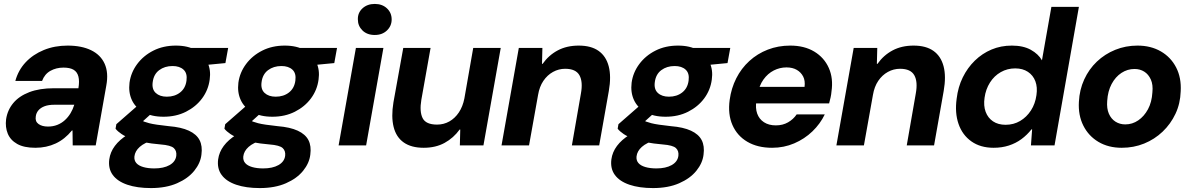

<svg xmlns="http://www.w3.org/2000/svg" viewBox="-20 -740 6058 977"><path d="M160 12Q102 12 67.5 -7.5Q33 -27 19.5 -60Q6 -93 11 -133Q18 -180 47.5 -215.5Q77 -251 129 -271Q181 -291 255 -291H379Q385 -327 379 -350.5Q373 -374 354.5 -385Q336 -396 303 -396Q266 -396 236.5 -379.5Q207 -363 194 -328H58Q73 -383 110.5 -423Q148 -463 203 -485.5Q258 -508 324 -508Q395 -508 443.5 -484.5Q492 -461 512.5 -415.5Q533 -370 521 -305L467 0H350L349 -76H346Q328 -54 307.5 -37.5Q287 -21 263.5 -10Q240 1 214 6.5Q188 12 160 12ZM224 -96Q250 -96 271.5 -104.5Q293 -113 310 -128.5Q327 -144 339 -164Q351 -184 358 -207H257Q227 -207 207 -199.5Q187 -192 175.5 -178.5Q164 -165 162 -147Q158 -122 176 -109Q194 -96 224 -96Z M748 217Q678 217 628 200Q578 183 554 150.5Q530 118 536 71Q541 34 564.5 2.5Q588 -29 629 -54.5Q670 -80 725 -98L762 -28Q715 -14 691 7.5Q667 29 664 56Q662 76 673.5 89.5Q685 103 709 110Q733 117 765 117Q813 117 843 100Q873 83 877 53Q880 28 864.5 13.5Q849 -1 797 -5Q749 -9 711.5 -16.5Q674 -24 646 -34.5Q618 -45 598.5 -58Q579 -71 568 -85L572 -108L699 -219L780 -189L643 -65L694 -130Q703 -125 713.5 -121Q724 -117 739.5 -113Q755 -109 779 -105.5Q803 -102 839 -98Q902 -93 941 -75Q980 -57 995.5 -27Q1011 3 1005 47Q1000 90 968.5 129Q937 168 881 192.5Q825 217 748 217ZM812 -146Q751 -146 710 -169Q669 -192 651 -231Q633 -270 639 -319Q646 -371 678 -414Q710 -457 760.5 -482.5Q811 -508 875 -508Q936 -508 977 -484.5Q1018 -461 1036 -422Q1054 -383 1047 -335Q1040 -282 1008.5 -239.5Q977 -197 926.5 -171.5Q876 -146 812 -146ZM829 -248Q869 -248 896.5 -269.5Q924 -291 929 -330Q934 -367 914 -385.5Q894 -404 858 -404Q818 -404 790 -383Q762 -362 757 -322Q752 -286 772.5 -267Q793 -248 829 -248ZM939 -401 933 -496H1141L1127 -419Z M1302 217Q1232 217 1182 200Q1132 183 1108 150.5Q1084 118 1090 71Q1095 34 1118.5 2.5Q1142 -29 1183 -54.5Q1224 -80 1279 -98L1316 -28Q1269 -14 1245 7.5Q1221 29 1218 56Q1216 76 1227.5 89.5Q1239 103 1263 110Q1287 117 1319 117Q1367 117 1397 100Q1427 83 1431 53Q1434 28 1418.5 13.5Q1403 -1 1351 -5Q1303 -9 1265.5 -16.5Q1228 -24 1200 -34.5Q1172 -45 1152.5 -58Q1133 -71 1122 -85L1126 -108L1253 -219L1334 -189L1197 -65L1248 -130Q1257 -125 1267.5 -121Q1278 -117 1293.5 -113Q1309 -109 1333 -105.5Q1357 -102 1393 -98Q1456 -93 1495 -75Q1534 -57 1549.5 -27Q1565 3 1559 47Q1554 90 1522.5 129Q1491 168 1435 192.5Q1379 217 1302 217ZM1366 -146Q1305 -146 1264 -169Q1223 -192 1205 -231Q1187 -270 1193 -319Q1200 -371 1232 -414Q1264 -457 1314.5 -482.5Q1365 -508 1429 -508Q1490 -508 1531 -484.5Q1572 -461 1590 -422Q1608 -383 1601 -335Q1594 -282 1562.5 -239.5Q1531 -197 1480.5 -171.5Q1430 -146 1366 -146ZM1383 -248Q1423 -248 1450.5 -269.5Q1478 -291 1483 -330Q1488 -367 1468 -385.5Q1448 -404 1412 -404Q1372 -404 1344 -383Q1316 -362 1311 -322Q1306 -286 1326.5 -267Q1347 -248 1383 -248ZM1493 -401 1487 -496H1695L1681 -419Z M1703 0 1791 -496H1931L1843 0ZM1887 -562Q1848 -562 1824.5 -585Q1801 -608 1801 -641Q1800 -675 1824.5 -697.5Q1849 -720 1887 -720Q1925 -720 1949 -697.5Q1973 -675 1973 -641Q1973 -608 1949 -585Q1925 -562 1887 -562Z M2136 12Q2073 12 2034.5 -15Q1996 -42 1983 -94Q1970 -146 1982 -219L2032 -496H2171L2124 -232Q2114 -172 2130.5 -139Q2147 -106 2204 -106Q2238 -106 2266.5 -122Q2295 -138 2315 -168Q2335 -198 2343 -239L2388 -496H2528L2440 0H2320L2322 -81H2319Q2288 -38 2242.5 -13Q2197 12 2136 12Z M2532 0 2620 -496H2740L2738 -415H2741Q2772 -459 2818 -483.5Q2864 -508 2925 -508Q2988 -508 3026 -481Q3064 -454 3077.5 -402.5Q3091 -351 3078 -277L3029 0H2890L2936 -264Q2947 -324 2928.5 -357Q2910 -390 2856 -390Q2823 -390 2794 -374Q2765 -358 2745 -328.5Q2725 -299 2718 -257L2672 0Z M3303 217Q3233 217 3183 200Q3133 183 3109 150.5Q3085 118 3091 71Q3096 34 3119.5 2.5Q3143 -29 3184 -54.5Q3225 -80 3280 -98L3317 -28Q3270 -14 3246 7.5Q3222 29 3219 56Q3217 76 3228.5 89.5Q3240 103 3264 110Q3288 117 3320 117Q3368 117 3398 100Q3428 83 3432 53Q3435 28 3419.5 13.5Q3404 -1 3352 -5Q3304 -9 3266.5 -16.5Q3229 -24 3201 -34.5Q3173 -45 3153.5 -58Q3134 -71 3123 -85L3127 -108L3254 -219L3335 -189L3198 -65L3249 -130Q3258 -125 3268.5 -121Q3279 -117 3294.5 -113Q3310 -109 3334 -105.5Q3358 -102 3394 -98Q3457 -93 3496 -75Q3535 -57 3550.5 -27Q3566 3 3560 47Q3555 90 3523.5 129Q3492 168 3436 192.5Q3380 217 3303 217ZM3367 -146Q3306 -146 3265 -169Q3224 -192 3206 -231Q3188 -270 3194 -319Q3201 -371 3233 -414Q3265 -457 3315.5 -482.5Q3366 -508 3430 -508Q3491 -508 3532 -484.5Q3573 -461 3591 -422Q3609 -383 3602 -335Q3595 -282 3563.5 -239.5Q3532 -197 3481.5 -171.5Q3431 -146 3367 -146ZM3384 -248Q3424 -248 3451.5 -269.5Q3479 -291 3484 -330Q3489 -367 3469 -385.5Q3449 -404 3413 -404Q3373 -404 3345 -383Q3317 -362 3312 -322Q3307 -286 3327.5 -267Q3348 -248 3384 -248ZM3494 -401 3488 -496H3696L3682 -419Z M3909 12Q3835 12 3783 -18.5Q3731 -49 3707 -104Q3683 -159 3693 -232Q3701 -291 3726.5 -341.5Q3752 -392 3793 -429.5Q3834 -467 3887 -487.5Q3940 -508 4001 -508Q4073 -508 4123.5 -477.5Q4174 -447 4197.5 -394Q4221 -341 4211 -274Q4210 -260 4206.5 -244Q4203 -228 4199 -214H3788L3803 -298H4074Q4078 -329 4067 -350.5Q4056 -372 4034.5 -384.5Q4013 -397 3982 -397Q3948 -397 3917.5 -381.5Q3887 -366 3865 -335.5Q3843 -305 3834 -257L3829 -228Q3823 -190 3833 -162Q3843 -134 3867.5 -118Q3892 -102 3928 -102Q3963 -102 3990 -117.5Q4017 -133 4034 -158H4177Q4154 -110 4114 -71.5Q4074 -33 4021.5 -10.5Q3969 12 3909 12Z M4236 0 4324 -496H4444L4442 -415H4445Q4476 -459 4522 -483.5Q4568 -508 4629 -508Q4692 -508 4730 -481Q4768 -454 4781.5 -402.5Q4795 -351 4782 -277L4733 0H4594L4640 -264Q4651 -324 4632.5 -357Q4614 -390 4560 -390Q4527 -390 4498 -374Q4469 -358 4449 -328.5Q4429 -299 4422 -257L4376 0Z M5036 12Q4969 12 4923 -20.5Q4877 -53 4857.5 -109.5Q4838 -166 4848 -238Q4855 -297 4879 -346Q4903 -395 4940.5 -431.5Q4978 -468 5025.5 -488Q5073 -508 5129 -508Q5187 -508 5225.5 -486.5Q5264 -465 5282 -433L5330 -705H5470L5346 0H5226L5232 -82H5229Q5206 -53 5177.5 -32Q5149 -11 5113.5 0.5Q5078 12 5036 12ZM5097 -105Q5138 -105 5171 -124.5Q5204 -144 5226 -178Q5248 -212 5254 -256Q5260 -296 5248.5 -326.5Q5237 -357 5210.5 -374.5Q5184 -392 5146 -392Q5106 -392 5072.5 -373Q5039 -354 5017.5 -320Q4996 -286 4990 -243Q4984 -202 4995.5 -171Q5007 -140 5033 -122.5Q5059 -105 5097 -105Z M5688 12Q5620 12 5569.5 -18Q5519 -48 5492.5 -101Q5466 -154 5470 -222Q5473 -283 5497 -335.5Q5521 -388 5561.5 -426.5Q5602 -465 5655 -486.5Q5708 -508 5768 -508Q5836 -508 5887 -478.5Q5938 -449 5965 -396.5Q5992 -344 5988 -275Q5986 -213 5961.5 -161Q5937 -109 5896 -70Q5855 -31 5802 -9.5Q5749 12 5688 12ZM5706 -107Q5742 -107 5772 -127.5Q5802 -148 5821.5 -184Q5841 -220 5844 -270Q5848 -309 5836 -335.5Q5824 -362 5802.5 -375.5Q5781 -389 5753 -389Q5717 -389 5686.5 -369Q5656 -349 5636.5 -312.5Q5617 -276 5614 -226Q5611 -188 5622.5 -161.5Q5634 -135 5656 -121Q5678 -107 5706 -107Z"/></svg>

Font: DM Sans 36pt ExtraBold
Style: Italic
Weight: 800
Italic angle: -10°
Designer: Colophon Foundry, Jonny Pinhorn
Foundry: Colophon Foundry
Version: Version 4.004;gftools[0.9.30]